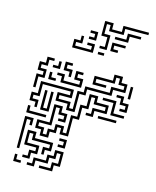

<svg xmlns="http://www.w3.org/2000/svg" viewBox="-114 -830 745 914"><g transform="rotate(15 259.0 -372.5)"><path d="M69 -270V-294H39V-336H69V-396H231V-354H171V-336H231V-306H249V-396H279V-426H399V-456H459V-474H429V-504H411V-474H321V-456H375V-444H309V-486H399V-516H441V-486H471V-444H411V-414H291V-384H261V-294H219V-324H159V-366H219V-384H81V-324H51V-306H81V-270ZM39 -360V-426H69V-444H39V-486H69V-516H105V-504H81V-474H51V-456H81V-414H51V-360ZM189 -450V-474H159V-516H195V-504H171V-486H201V-450ZM105 -474V-486H129V-510H141V-474ZM159 -414V-444H135V-456H171V-426H249V-444H219V-486H255V-474H231V-456H261V-414ZM489 -420V-480H501V-420ZM99 -414V-450H111V-426H135V-414ZM465 -354V-366H489V-384H459V-414H435V-426H471V-396H501V-354ZM129 -144V-174H99V-216H159V-306H201V-276H231V-234H195V-246H219V-264H189V-294H171V-204H111V-186H141V-156H159V-186H189V-216H231V-186H249V-276H279V-336H309V-396H351V-366H411V-324H351V-294H315V-306H339V-336H399V-354H339V-384H321V-324H291V-264H261V-174H219V-204H201V-174H171V-144ZM429 -324V-384H375V-396H441V-336H495V-324ZM99 -264V-360H111V-276H129V-360H141V-264ZM375 -294V-306H465V-294ZM39 -234V-270H51V-246H135V-234ZM39 -60V-216H81V-180H69V-204H51V-60ZM75 -24V-36H99V-66H129V-84H69V-156H111V-126H201V-84H171V-60H159V-96H189V-114H99V-144H81V-96H141V-54H111V-24ZM225 -114V-126H249V-144H225V-156H261V-114ZM105 6V-6H129V-36H189V-66H219V-96H261V-24H231V6H165V-6H219V-36H249V-84H231V-54H201V-24H141V6ZM39 6V-30H51V-6H75V6ZM296 -619V-631H320V-679H290V-751H332V-721H380V-751H506V-739H392V-709H320V-739H302V-691H332V-619ZM356 -679V-691H410V-721H476V-709H422V-679ZM236 -649V-661H260V-679H236V-691H272V-649ZM350 -619V-661H416V-649H362V-631H386V-619ZM170 -589V-631H200V-655H212V-619H182V-601H260V-619H236V-631H272V-589ZM296 -589V-601H326V-589Z"/></g></svg>

Font: Rubik Maze
Style: Regular
Weight: 400
Designer: Hubert and Fischer, NaN
Foundry: Hubert and Fischer, NaN
Version: Version 2.200